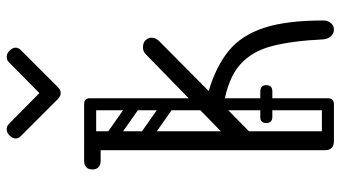

<svg xmlns="http://www.w3.org/2000/svg" viewBox="-236 -754 991 558"><g transform="rotate(-90 259.0 -475.5)"><path d="M452 0Q440 0 432 -9Q424 -18 423 -32Q419 -119 404 -178.5Q389 -238 349.5 -273Q310 -308 231 -321L151 -242L106 -280L379 -546Q388 -555 399 -555Q415 -555 421.5 -546.5Q428 -538 428 -531Q428 -523 425 -517.5Q422 -512 417 -507L273 -364Q344 -343 389.5 -306Q435 -269 456.5 -203.5Q478 -138 478 -31Q478 -18 470.5 -9Q463 0 452 0ZM128 0Q101 0 101 -26V-700Q101 -726 128 -726Q156 -726 156 -700V-26Q156 0 128 0ZM155 -702Q153 -689 146 -685Q142 -678 121 -678H70Q58 -678 51 -685Q45 -691 45 -702Q45 -714 51 -719Q58 -726 70 -726H121Q132 -726 138 -724.5Q144 -723 145 -721Q149 -717 152 -712Q155 -707 155 -702ZM112 -708Q112 -726 130 -726H233Q251 -726 251 -708Q251 -691 232 -691H129Q112 -691 112 -708ZM112 -17Q112 -35 130 -35H233Q251 -35 251 -17Q251 0 232 0H129Q112 0 112 -17ZM127 -558Q137 -571 150 -562L244 -496Q258 -487 247 -471Q237 -458 224 -467L130 -533Q125 -537 123.5 -544Q122 -551 127 -558ZM127 -656Q137 -669 150 -660L244 -594Q258 -585 247 -569Q237 -556 224 -565L130 -631Q125 -635 123.5 -642Q122 -649 127 -656ZM234 -360Q217 -360 217 -377V-709Q217 -726 234 -726Q252 -726 252 -710V-378Q252 -360 234 -360ZM138 -360Q121 -360 121 -377V-709Q121 -726 138 -726Q156 -726 156 -710V-378Q156 -360 138 -360ZM234 0Q217 0 217 -17V-381Q217 -399 234 -399Q252 -399 252 -382V-18Q252 0 234 0ZM180 -197Q180 -214 197 -214H271Q290 -214 290 -197Q290 -179 272 -179H198Q180 -179 180 -197ZM180 -197Q180 -214 197 -214H271Q290 -214 290 -197Q290 -179 272 -179H198Q180 -179 180 -197ZM177 -945 267 -856 357 -945Q363 -951 372 -951Q382 -951 390 -943Q399 -934 399 -925Q399 -917 392 -910L285 -803Q276 -794 267 -794Q258 -794 249 -803L142 -910Q135 -917 135 -925Q135 -934 144 -943Q152 -951 162 -951Q171 -951 177 -945Z"/></g></svg>

Font: Agu Display
Style: Regular
Weight: 400
Designer: Oluwaseun Badejo
Version: Version 1.103